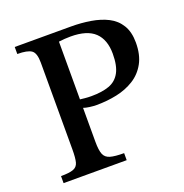

<svg xmlns="http://www.w3.org/2000/svg" viewBox="-120 -764 834 872"><g transform="rotate(-20 297.0 -328.5)"><path d="M346 0H41V-34Q81 -34 100.5 -41Q120 -48 125.5 -68.5Q131 -89 131 -131V-550Q131 -596 112 -609.5Q93 -623 44 -623V-657H316Q365 -657 410.5 -649.5Q456 -642 491.5 -624Q527 -606 547.5 -572.5Q568 -539 568 -488Q568 -429 546 -389Q524 -349 486.5 -325.5Q449 -302 402 -292Q355 -282 304 -282Q288 -282 270 -284.5Q252 -287 241 -291V-127Q241 -86 249 -66.5Q257 -47 279.5 -40.5Q302 -34 346 -34ZM295 -328Q347 -328 381.5 -340.5Q416 -353 434 -385.5Q452 -418 452 -476Q452 -544 415 -579.5Q378 -615 298 -615Q283 -615 270 -614Q257 -613 241 -611V-332Q250 -331 264 -329.5Q278 -328 295 -328Z"/></g></svg>

Font: STIX Two Text Medium
Style: Regular
Weight: 500
Designer: Ross Mills, John Hudson & Paul Hanslow, Tiro Typeworks Ltd; with prior portions MicroPress Inc., and Coen Hoffman.
Foundry: Tiro Typeworks Ltd
Version: Version 2.13 b171